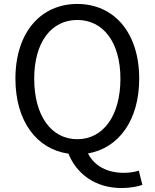

<svg xmlns="http://www.w3.org/2000/svg" viewBox="-20 -767 782 971"><path d="M153 -369C153 -553 239 -666 371 -666C502 -666 589 -553 589 -369C589 -182 502 -63 371 -63C239 -63 153 -182 153 -369ZM682 96C663 102 638 107 605 107C525 107 458 74 425 9C580 -18 684 -158 684 -369C684 -604 555 -747 371 -747C187 -747 58 -604 58 -369C58 -154 166 -12 326 10C367 111 460 184 595 184C639 184 678 176 700 168Z"/></svg>

Font: Noto Sans T Chinese Regular
Style: Regular
Weight: 400
Designer: Ryoko NISHIZUKA (kana & ideographs); Paul D. Hunt (Latin, Greek & Cyrillic); Wenlong ZHANG (bopomofo); Sandoll Communica
Foundry: Adobe Systems Incorporated
Version: Version 1.000;PS 1;hotconv 1.0.78;makeotf.lib2.5.61930